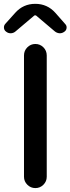

<svg xmlns="http://www.w3.org/2000/svg" viewBox="-24 -961 360 981"><path d="M98.6 -57.6V-677.7Q98.6 -702.1 115.7 -719.2Q132.8 -736.3 156.7 -736.3Q180.7 -736.3 197.8 -719.2Q214.8 -702.1 214.8 -677.7V-57.6Q214.8 -34.2 197.8 -17.1Q180.7 0 156.7 0Q132.8 0 115.7 -17.1Q98.6 -34.2 98.6 -57.6ZM7.8 -798.8Q-3.9 -806.6 -3.9 -821.3Q-3.9 -831.1 2.9 -838.9L53.7 -895.5Q94.7 -941.4 156.2 -941.4Q217.8 -941.4 258.8 -895.5L308.6 -838.9Q316.4 -831.1 316.4 -821.3Q316.4 -806.6 304.7 -798.8Q293.9 -791 282.2 -791Q281.2 -791 280.3 -791Q266.6 -792 255.9 -800.8L160.2 -881.8Q158.2 -882.8 155.8 -882.8Q153.3 -882.8 151.4 -881.8L55.7 -800.8Q45.9 -792 32.2 -791Q31.2 -791 30.3 -791Q17.6 -791 7.8 -798.8Z"/></svg>

Font: Gen Jyuu GothicX Medium
Style: Regular
Weight: 500
Designer: Ryoko NISHIZUKA (kana &amp; ideographs); Paul D. Hunt (Latin, Greek &amp; Cyrillic); Wenlong ZHANG (bopomofo); Sandoll C
Version: Version 1.058.20140828